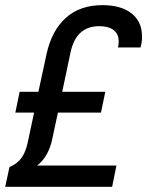

<svg xmlns="http://www.w3.org/2000/svg" viewBox="-22 -720 567 740"><path d="M525.4 -579.1Q525.4 -555.7 519.5 -537.1H432.6Q435.5 -548.8 435.5 -560.5Q435.5 -588.9 416 -604Q396.5 -619.1 360.4 -619.1Q271.5 -619.1 250 -518.6L217.8 -366.2H383.8L367.2 -286.1H201.2L179.7 -185.5Q165 -115.2 121.1 -82H426.8L410.2 0H-2L14.6 -76.2Q44.9 -88.9 61.5 -112.3Q78.1 -135.7 85.9 -175.8L109.4 -286.1H37.1L53.7 -366.2H126L157.2 -510.7Q176.8 -601.6 231.4 -650.9Q286.1 -700.2 373 -700.2Q444.3 -700.2 484.9 -668.5Q525.4 -636.7 525.4 -579.1Z"/></svg>

Font: Dinish Expanded
Style: Italic
Weight: 400
Width: 7
Italic angle: -12°
Designer: Charles Nix
Foundry: Playbeing
Version: Version 2.005; ttfautohint (v1.8.3)